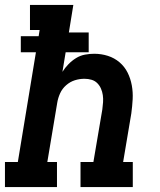

<svg xmlns="http://www.w3.org/2000/svg" viewBox="-24 -755 644 775"><path d="M-4 0V-101H48L121 -544H60V-609H132L136 -634H97V-735H272L254 -624H334V-544H241L228 -465Q238 -481 252 -495.5Q266 -510 283 -520.5Q300 -531 319 -534.5Q338 -538 356 -538Q385 -538 411.5 -529.5Q438 -521 458.5 -503.5Q479 -486 491 -462Q503 -438 508 -410.5Q513 -383 511.5 -354.5Q510 -326 506 -297L473 -101H512V0H301V-101H353L389 -313Q391 -328 392 -342.5Q393 -357 391 -371Q389 -385 383.5 -397.5Q378 -410 368.5 -419.5Q359 -429 345.5 -433Q332 -437 317 -437Q297 -437 278 -431Q259 -425 243 -411Q227 -397 218.5 -378Q210 -359 207 -340L167 -101H206V0Z"/></svg>

Font: Iosevka Slab Extended Oblique
Style: Bold
Weight: 700
Width: 7
Italic angle: -9°
Monospace: yes
Designer: Belleve Invis
Foundry: Belleve Invis
Version: Version 11.1.1; ttfautohint (v1.8.3)